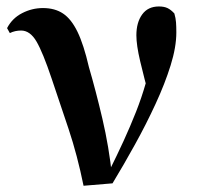

<svg xmlns="http://www.w3.org/2000/svg" viewBox="-20 -573 623 603"><path d="M242.4 10.4Q223 -85.1 195.4 -167.9Q167.8 -250.6 142.4 -325.6Q114.6 -408.5 94.5 -442.8Q74.4 -477.1 46.3 -477.1Q26.9 -477.1 10.9 -469.1L2.2 -484.7Q18.4 -515.8 49.5 -531.7Q80.5 -547.7 114.9 -547.7Q152.3 -547.7 178 -530.5Q203.8 -513.4 223.4 -473.1Q243 -432.7 259.2 -362.4Q280.9 -288.2 301.6 -200Q322.3 -111.8 332.2 -18.2H314.1L321.6 -33.3Q347.1 -84.4 368.3 -130.6Q389.4 -176.8 407.1 -221.5Q424.8 -266.3 438.4 -313.9Q452 -361.6 462.6 -415.3L452.2 -256.3Q432.1 -330.2 420.2 -380.8Q408.3 -431.4 408.3 -462Q408.3 -502.5 426.5 -527.6Q444.6 -552.7 479 -552.7Q495.5 -552.7 506.3 -547.5Q517 -542.3 527.6 -530.7Q531.8 -516.3 532.8 -503Q533.8 -489.8 533.8 -471.2Q533.8 -425.1 515.8 -367.5Q497.9 -310 468.5 -246.5Q439.2 -183 403.8 -119Q368.5 -55.1 333.4 2.8Z"/></svg>

Font: Noto Serif KR ExtraLight
Style: Regular
Weight: 200
Designer: Ryoko NISHIZUKA 西塚涼子 (kana & ideographs); Frank Grießhammer (Latin, Greek & Cyrillic); Wenlong ZHANG 张文龙 (bopomofo); San
Foundry: Adobe
Version: Version 2.002-H1;hotconv 1.1.0;makeotfexe 2.6.0